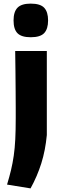

<svg xmlns="http://www.w3.org/2000/svg" viewBox="-20 -822 343 1062"><path d="M150 -616Q99 -616 77 -638Q55 -660 55 -709Q55 -757 77 -779.5Q99 -802 150 -802Q203 -802 224.5 -779Q246 -756 246 -709Q246 -662 224.5 -639Q203 -616 150 -616ZM19 199Q32 156 41 118.5Q50 81 56 39.5Q62 -2 64.5 -52Q67 -102 67 -168Q67 -186 67 -226Q67 -266 66.5 -318Q66 -370 65.5 -428Q65 -486 64 -540H239V-75Q231 10 208.5 81.5Q186 153 149 220Z"/></svg>

Font: Encode Sans Wide
Style: Bold
Weight: 700
Designer: Pablo Impallari, Andres Torresi
Foundry: Pablo Impallari, Andres Torresi
Version: Version 1.000; ttfautohint (v1.00) -l 8 -r 50 -G 200 -x 14 -